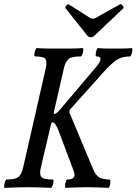

<svg xmlns="http://www.w3.org/2000/svg" viewBox="-22 -899 656 922"><path d="M1 3Q-3 3 -2 -7Q-1 -17 2.5 -27Q6 -37 10 -37Q54 -37 68 -50.5Q82 -64 89 -94L198 -572Q204 -599 197.5 -613.5Q191 -628 147 -628Q142 -628 143 -638Q144 -648 147.5 -658Q151 -668 156 -668Q183 -666 210.5 -666Q238 -666 265 -666Q292 -666 319.5 -666Q347 -666 374 -668Q379 -668 378 -658Q377 -648 373.5 -638Q370 -628 365 -628Q319 -628 305 -613.5Q291 -599 285 -572L237 -362Q235 -352 240 -352Q246 -352 257 -363Q268 -374 286 -396L436 -573Q461 -602 461 -616Q461 -628 442 -628Q437 -628 437.5 -638Q438 -648 441.5 -658Q445 -668 449 -668Q470 -666 490 -666Q510 -666 530 -666Q549 -666 569 -666Q589 -666 610 -668Q614 -668 613.5 -658Q613 -648 609.5 -638Q606 -628 602 -628Q563 -628 538 -611Q513 -594 480 -558L316 -375Q307 -365 315 -350L425 -87Q438 -56 456 -46.5Q474 -37 503 -37Q508 -37 508 -27Q508 -17 505 -7Q502 3 497 3Q472 2 446.5 1Q421 0 396 0Q370 0 344.5 1Q319 2 293 3Q289 3 290 -7Q291 -17 294 -27Q297 -37 301 -37Q336 -37 336 -60Q336 -69 326 -94L261 -267Q255 -284 246.5 -298Q238 -312 230 -312Q225 -312 223 -302L174 -94Q167 -64 175.5 -50.5Q184 -37 231 -37Q236 -37 235 -27Q234 -17 230 -7Q226 3 222 3Q195 2 167 1Q139 0 112 0Q84 0 56.5 1Q29 2 1 3ZM413 -720Q403 -720 395 -731L293 -859Q289 -862 296 -871.5Q303 -881 308 -878L409 -814Q416 -809 424 -809Q431 -809 439 -814L554 -878Q561 -882 567.5 -871.5Q574 -861 569 -858L433 -729Q424 -720 413 -720Z"/></svg>

Font: Junicode Two Beta Condensed Medium
Style: Italic
Weight: 500
Width: 3
Italic angle: -9°
Version: Version 1.053; ttfautohint (v1.8.4)